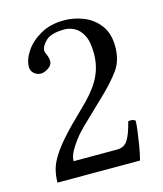

<svg xmlns="http://www.w3.org/2000/svg" viewBox="-96 -682 642 755"><g transform="rotate(-15 225.0 -305.0)"><path d="M54 -468Q54 -498 76 -531Q98 -564 138.5 -587Q179 -610 234 -610Q275 -610 313.5 -594.5Q352 -579 377.5 -545.5Q403 -512 403 -458Q403 -401 374.5 -362.5Q346 -324 303 -283L202 -186Q200 -184 188.5 -172Q177 -160 163 -141.5Q149 -123 138.5 -103Q128 -83 128 -65H306Q333 -65 348 -86.5Q363 -108 376 -161Q395 -165 405 -156Q405 -141 401.5 -114.5Q398 -88 393 -57.5Q388 -27 381 0H45Q45 -30 53 -57.5Q61 -85 85.5 -120Q110 -155 159 -205L233 -278Q277 -323 296 -364.5Q315 -406 315 -454Q315 -502 301 -528.5Q287 -555 266.5 -565Q246 -575 228 -575Q173 -575 151 -554Q129 -533 129 -514Q129 -508 132.5 -501.5Q136 -495 137 -490Q139 -485 140 -480Q141 -475 141 -469Q141 -453 124 -442Q107 -431 94 -431Q78 -431 66 -441.5Q54 -452 54 -468Z"/></g></svg>

Font: Pochaevsk
Style: Regular
Weight: 400
Version: Version 1.210; ttfautohint (v1.8.4.7-5d5b)